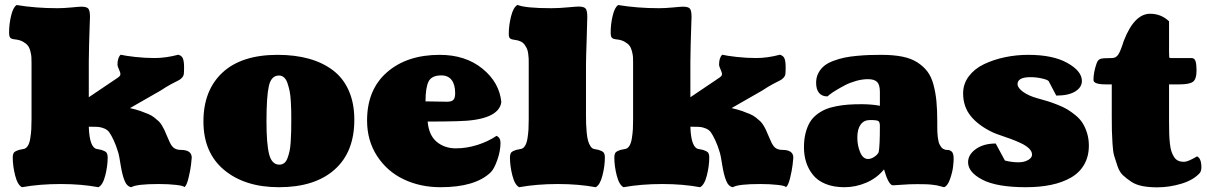

<svg xmlns="http://www.w3.org/2000/svg" viewBox="-20 -761 4990 794"><path d="M717.3 -534.7Q731.9 -530.8 736.6 -518.6Q741.2 -506.3 741.2 -483.4Q741.2 -463.9 740.2 -455.3Q739.3 -446.8 732.2 -439.2Q725.1 -431.6 717.3 -428.2Q709.5 -424.8 688 -413.1Q666.5 -401.4 644.5 -386.7L517.6 -314Q542 -308.6 561.3 -301.8Q580.6 -294.9 594.2 -289.1Q607.9 -283.2 619.1 -274.2Q630.4 -265.1 637 -258.8Q643.6 -252.4 650.4 -241Q657.2 -229.5 660.2 -222.7Q663.1 -215.8 669.2 -201.7Q675.3 -187.5 678.7 -180.2Q687 -159.2 698 -150.1Q709 -141.1 728 -141.1Q772.9 -141.1 772.9 -108.9Q772.9 -104 770 -79.8Q767.1 -55.7 759.5 -24.4Q752 6.8 742.2 13.2Q740.7 7.3 708.7 3.7Q676.8 0 636.2 0Q544.4 0 522.9 13.2Q504.9 10.3 495.1 -13.9Q485.4 -38.1 479 -78.1Q472.7 -118.2 469.7 -127.9Q460 -160.2 450.2 -180.9Q440.4 -201.7 432.4 -213.1Q424.3 -224.6 411.1 -229.7Q397.9 -234.9 388.9 -235.8Q379.9 -236.8 360.4 -236.8H347.2Q350.1 -147.5 382.8 -144.5Q394 -142.6 399.4 -141.1Q404.8 -139.6 412.1 -136.2Q419.4 -132.8 422.4 -126.5Q425.3 -120.1 425.3 -110.8Q425.3 -74.2 415.3 -35.2Q405.3 3.9 387.2 13.2Q316.4 0 231.4 0Q143.1 0 70.8 13.2Q52.7 3.9 42.7 -35.2Q32.7 -74.2 32.7 -110.8Q32.7 -120.1 35.6 -126.5Q38.6 -132.8 45.9 -136.2Q53.2 -139.6 58.6 -141.1Q64 -142.6 75.2 -144.5Q86.9 -145.5 94.5 -157Q102.1 -168.5 105.2 -189Q108.4 -209.5 109.4 -226.3Q110.4 -243.2 110.4 -267.1V-498.5Q110.4 -514.6 109.9 -524.4Q109.4 -534.2 105.7 -548.8Q102.1 -563.5 95.2 -572.3Q88.4 -581.1 75 -588.6Q61.5 -596.2 42 -598.1Q26.4 -599.6 22 -605.5Q17.6 -611.3 17.6 -627.4Q17.6 -661.1 25.9 -696Q34.2 -731 48.8 -740.2Q127.9 -727.1 217.3 -727.1Q242.7 -727.1 275.4 -730.2Q308.1 -733.4 316.4 -733.4Q338.4 -733.4 345.2 -725.3Q352.1 -717.3 352.1 -690.9Q352.1 -689 350.8 -654.5Q349.6 -620.1 348.4 -575.9Q347.2 -531.7 347.2 -506.8V-358.9L455.1 -431.6Q456.5 -432.6 460.2 -435.1Q463.9 -437.5 465.3 -438.5Q466.8 -439.5 469.5 -441.4Q472.2 -443.4 473.1 -444.6Q474.1 -445.8 475.6 -447.5Q477.1 -449.2 477.5 -451.2Q478 -453.1 478 -455.1Q478 -460.9 471.9 -474.1Q465.8 -487.3 465.8 -493.2Q465.8 -522.5 479 -534.7Q497.1 -530.3 538.3 -525.6Q579.6 -521 618.7 -521Q666 -521 717.3 -534.7Z M1133.8 13.2Q992.7 13.2 907 -58.1Q821.3 -129.4 821.3 -258.8Q821.3 -387.7 900.1 -460.9Q979 -534.2 1127.9 -534.2Q1200.2 -534.2 1257.8 -518.1Q1315.4 -502 1357.7 -469.7Q1399.9 -437.5 1422.6 -385.7Q1445.3 -334 1445.3 -265.6Q1445.3 -131.8 1363.3 -59.3Q1281.2 13.2 1133.8 13.2ZM1082 -258.3Q1082 -166 1093 -123Q1104 -80.1 1135.3 -80.1Q1146.5 -80.1 1155 -86.4Q1163.6 -92.8 1168.7 -106.4Q1173.8 -120.1 1177.2 -135Q1180.7 -149.9 1182.1 -173.8Q1183.6 -197.8 1184.1 -217.3Q1184.6 -236.8 1184.6 -266.6Q1184.6 -289.1 1184.3 -303.5Q1184.1 -317.9 1182.6 -342.5Q1181.2 -367.2 1178 -383.1Q1174.8 -398.9 1169.4 -415.5Q1164.1 -432.1 1155 -440.4Q1146 -448.7 1133.8 -448.7Q1101.6 -448.7 1091.8 -405.3Q1082 -361.8 1082 -258.3Z M1739.7 -341.8Q1753.9 -341.8 1783.2 -341.1Q1812.5 -340.3 1828.6 -340.3Q1848.1 -340.3 1855.2 -348.4Q1862.3 -356.4 1862.3 -375.5Q1862.3 -411.1 1847.7 -430.2Q1833 -449.2 1805.2 -449.2Q1765.1 -449.2 1752.4 -424.1Q1739.7 -398.9 1739.7 -341.8ZM2008.8 -47.9Q1944.8 13.2 1801.8 13.2Q1718.3 13.2 1649.7 -19.3Q1581.1 -51.8 1539.6 -115.5Q1498 -179.2 1498 -262.7Q1498 -390.6 1580.6 -462.4Q1663.1 -534.2 1798.3 -534.2Q1904.8 -534.2 1975.1 -477.1Q2045.4 -419.9 2053.2 -338.4Q2042 -263.2 1871.1 -259.8Q1821.8 -258.3 1748.5 -258.3Q1753.4 -201.7 1785.9 -174.6Q1818.4 -147.5 1865.2 -147.5Q1909.2 -147.5 1954.1 -161.6Q1999 -175.8 2033.2 -199.2Q2049.8 -191.9 2049.8 -170.4Q2049.8 -136.7 2036.4 -98.9Q2022.9 -61 2008.8 -47.9Z M2408.7 -690.9Q2408.7 -669.9 2406 -594.2Q2403.3 -518.6 2403.3 -492.7V-286.6Q2403.3 -265.1 2403.8 -249.3Q2404.3 -233.4 2406.2 -212.9Q2408.2 -192.4 2411.9 -179Q2415.5 -165.5 2422.4 -155.5Q2429.2 -145.5 2439 -144.5Q2450.2 -142.6 2455.6 -141.1Q2460.9 -139.6 2468.3 -136.2Q2475.6 -132.8 2478.5 -126.5Q2481.4 -120.1 2481.4 -110.8Q2481.4 -74.2 2471.4 -35.2Q2461.4 3.9 2443.4 13.2Q2372.6 0 2287.6 0Q2199.7 0 2127 13.2Q2108.9 3.9 2098.9 -35.2Q2088.9 -74.2 2088.9 -110.8Q2088.9 -120.1 2091.8 -126.5Q2094.7 -132.8 2102.1 -136.2Q2109.4 -139.6 2114.7 -141.1Q2120.1 -142.6 2131.3 -144.5Q2143.1 -145.5 2150.6 -157Q2158.2 -168.5 2161.4 -189Q2164.6 -209.5 2165.5 -226.3Q2166.5 -243.2 2166.5 -267.1V-497.1Q2166.5 -510.7 2166.3 -518.6Q2166 -526.4 2164.3 -539.3Q2162.6 -552.2 2158.9 -560.1Q2155.3 -567.9 2149.2 -576.4Q2143.1 -585 2132.6 -589.8Q2122.1 -594.7 2108.4 -596.2Q2092.8 -598.1 2088.4 -603Q2084 -607.9 2084 -621.1Q2084 -656.2 2093.5 -693.8Q2103 -731.4 2120.1 -740.7Q2152.3 -727.1 2259.8 -727.1Q2291 -727.1 2327.1 -730.5Q2363.3 -733.9 2373 -733.9Q2393.6 -733.9 2401.1 -726.3Q2408.7 -718.8 2408.7 -690.9Z M3205.1 -534.7Q3219.7 -530.8 3224.4 -518.6Q3229 -506.3 3229 -483.4Q3229 -463.9 3228 -455.3Q3227.1 -446.8 3220 -439.2Q3212.9 -431.6 3205.1 -428.2Q3197.3 -424.8 3175.8 -413.1Q3154.3 -401.4 3132.3 -386.7L3005.4 -314Q3029.8 -308.6 3049.1 -301.8Q3068.4 -294.9 3082 -289.1Q3095.7 -283.2 3106.9 -274.2Q3118.2 -265.1 3124.8 -258.8Q3131.3 -252.4 3138.2 -241Q3145 -229.5 3147.9 -222.7Q3150.9 -215.8 3157 -201.7Q3163.1 -187.5 3166.5 -180.2Q3174.8 -159.2 3185.8 -150.1Q3196.8 -141.1 3215.8 -141.1Q3260.7 -141.1 3260.7 -108.9Q3260.7 -104 3257.8 -79.8Q3254.9 -55.7 3247.3 -24.4Q3239.7 6.8 3230 13.2Q3228.5 7.3 3196.5 3.7Q3164.6 0 3124 0Q3032.2 0 3010.7 13.2Q2992.7 10.3 2982.9 -13.9Q2973.1 -38.1 2966.8 -78.1Q2960.4 -118.2 2957.5 -127.9Q2947.8 -160.2 2938 -180.9Q2928.2 -201.7 2920.2 -213.1Q2912.1 -224.6 2898.9 -229.7Q2885.7 -234.9 2876.7 -235.8Q2867.7 -236.8 2848.1 -236.8H2835Q2837.9 -147.5 2870.6 -144.5Q2881.8 -142.6 2887.2 -141.1Q2892.6 -139.6 2899.9 -136.2Q2907.2 -132.8 2910.2 -126.5Q2913.1 -120.1 2913.1 -110.8Q2913.1 -74.2 2903.1 -35.2Q2893.1 3.9 2875 13.2Q2804.2 0 2719.2 0Q2630.9 0 2558.6 13.2Q2540.5 3.9 2530.5 -35.2Q2520.5 -74.2 2520.5 -110.8Q2520.5 -120.1 2523.4 -126.5Q2526.4 -132.8 2533.7 -136.2Q2541 -139.6 2546.4 -141.1Q2551.8 -142.6 2563 -144.5Q2574.7 -145.5 2582.3 -157Q2589.8 -168.5 2593 -189Q2596.2 -209.5 2597.2 -226.3Q2598.1 -243.2 2598.1 -267.1V-498.5Q2598.1 -514.6 2597.7 -524.4Q2597.2 -534.2 2593.5 -548.8Q2589.8 -563.5 2583 -572.3Q2576.2 -581.1 2562.7 -588.6Q2549.3 -596.2 2529.8 -598.1Q2514.2 -599.6 2509.8 -605.5Q2505.4 -611.3 2505.4 -627.4Q2505.4 -661.1 2513.7 -696Q2522 -731 2536.6 -740.2Q2615.7 -727.1 2705.1 -727.1Q2730.5 -727.1 2763.2 -730.2Q2795.9 -733.4 2804.2 -733.4Q2826.2 -733.4 2833 -725.3Q2839.8 -717.3 2839.8 -690.9Q2839.8 -689 2838.6 -654.5Q2837.4 -620.1 2836.2 -575.9Q2835 -531.7 2835 -506.8V-358.9L2942.9 -431.6Q2944.3 -432.6 2948 -435.1Q2951.7 -437.5 2953.1 -438.5Q2954.6 -439.5 2957.3 -441.4Q2960 -443.4 2960.9 -444.6Q2961.9 -445.8 2963.4 -447.5Q2964.8 -449.2 2965.3 -451.2Q2965.8 -453.1 2965.8 -455.1Q2965.8 -460.9 2959.7 -474.1Q2953.6 -487.3 2953.6 -493.2Q2953.6 -522.5 2966.8 -534.7Q2984.9 -530.3 3026.1 -525.6Q3067.4 -521 3106.4 -521Q3153.8 -521 3205.1 -534.7Z M3635.7 -60.5Q3606.4 -24.4 3562.5 -5.6Q3518.6 13.2 3472.2 13.2Q3427.7 13.2 3394.5 -0.2Q3361.3 -13.7 3342.3 -37.4Q3323.2 -61 3314 -89.6Q3304.7 -118.2 3304.7 -151.4Q3304.7 -184.1 3311.3 -210.2Q3317.9 -236.3 3328.9 -254.9Q3339.8 -273.4 3357.4 -287.1Q3375 -300.8 3394 -308.8Q3413.1 -316.9 3438.7 -321.8Q3464.4 -326.7 3488.8 -328.4Q3513.2 -330.1 3543.5 -330.1Q3561.5 -330.1 3580.3 -328.6Q3599.1 -327.1 3608.9 -325.2L3618.7 -323.7V-381.3Q3618.7 -410.2 3607.4 -421.9Q3596.2 -433.6 3569.3 -433.6Q3545.9 -433.6 3520 -426.3Q3494.1 -418.9 3474.1 -408.4Q3454.1 -397.9 3437 -387.5Q3419.9 -377 3410.6 -369.6L3401.9 -362.3Q3378.9 -362.3 3366.9 -377Q3355 -391.6 3355 -418.9Q3355 -441.4 3364.5 -459.2Q3374 -477.1 3388.9 -489Q3403.8 -501 3427 -509.5Q3450.2 -518.1 3472.2 -522.7Q3494.1 -527.3 3523.4 -530Q3552.7 -532.7 3574.7 -533.4Q3596.7 -534.2 3624.5 -534.2Q3674.3 -534.2 3711.2 -526.9Q3748 -519.5 3773.4 -503.2Q3798.8 -486.8 3815.2 -465.3Q3831.5 -443.8 3840.3 -410.9Q3849.1 -377.9 3852.5 -342.5Q3856 -307.1 3856 -257.8Q3856 -242.7 3856 -235.4Q3856 -228 3856.4 -215.1Q3856.9 -202.1 3857.9 -195.6Q3858.9 -189 3860.6 -179.4Q3862.3 -169.9 3865 -164.8Q3867.7 -159.7 3871.3 -154.1Q3875 -148.4 3880.4 -145.5Q3885.7 -142.6 3892.6 -141.1Q3893.1 -141.1 3898.7 -140.9Q3904.3 -140.6 3907.5 -139.4Q3910.6 -138.2 3915 -134.8Q3919.4 -131.3 3921.6 -123.8Q3923.8 -116.2 3923.8 -104.5Q3923.8 -94.2 3921.4 -72Q3918.9 -49.8 3908.9 -20.8Q3898.9 8.3 3883.8 13.2Q3881.3 12.7 3870.1 9.5Q3858.9 6.3 3854.2 5.6Q3849.6 4.9 3837.4 3.2Q3825.2 1.5 3810.3 1Q3795.4 0.5 3774.4 0.5Q3740.2 0.5 3711.2 2.9Q3682.1 5.4 3672.9 5.4Q3654.8 5.4 3635.7 -60.5ZM3613.8 -132.3Q3618.7 -156.2 3618.7 -240.2Q3618.7 -255.9 3612.5 -260.3Q3606.4 -264.6 3577.6 -264.6Q3552.7 -264.6 3539.1 -245.8Q3525.4 -227.1 3525.4 -192.4Q3525.4 -159.2 3537.1 -131.3Q3548.8 -103.5 3569.8 -103.5Q3582.5 -103.5 3596.4 -113Q3610.4 -122.6 3613.8 -132.3Z M4482.9 -158.7Q4482.9 -114.3 4463.6 -80.6Q4444.3 -46.9 4408.9 -26.6Q4373.5 -6.3 4326.9 3.4Q4280.3 13.2 4222.7 13.2Q4103 13.2 4043.2 -17.6Q3983.4 -48.3 3983.4 -90.3Q3983.4 -121.6 4015.4 -144.5Q4047.4 -167.5 4097.7 -167.5L4135.7 -97.2Q4163.6 -89.8 4191.9 -89.8Q4214.8 -89.8 4231.4 -99.1Q4248 -108.4 4248 -121.6Q4248 -134.8 4235.4 -147Q4222.7 -159.2 4201.9 -168.9Q4181.2 -178.7 4160.4 -186.3Q4139.6 -193.8 4117.4 -201.4Q4095.2 -209 4085.9 -213.4Q4026.4 -241.7 3994.6 -280.8Q3962.9 -319.8 3962.9 -375Q3962.9 -414.1 3986.3 -445.3Q4009.8 -476.6 4048.8 -495.4Q4087.9 -514.2 4135 -524.2Q4182.1 -534.2 4232.4 -534.2Q4334.5 -534.2 4394.3 -500.5Q4454.1 -466.8 4454.1 -426.3Q4454.1 -399.9 4426.5 -382.8Q4398.9 -365.7 4348.1 -365.7L4316.4 -425.8Q4311 -431.6 4287.8 -436.8Q4264.6 -441.9 4241.2 -441.9Q4188 -441.9 4188 -413.1Q4188 -397.9 4210.7 -381.3Q4233.4 -364.7 4270.5 -354.5Q4295.4 -347.7 4312.3 -342.5Q4329.1 -337.4 4353.3 -327.9Q4377.4 -318.4 4393.8 -308.6Q4410.2 -298.8 4428.5 -283.7Q4446.8 -268.6 4457.5 -251.2Q4468.3 -233.9 4475.6 -210.2Q4482.9 -186.5 4482.9 -158.7Z M4876.5 -91.8Q4892.6 -91.8 4930.2 -114.3Q4948.2 -106.4 4948.2 -68.8Q4948.2 -55.7 4942.4 -46.4Q4916 -16.6 4866.2 -1.5Q4816.4 13.7 4765.1 13.7Q4731 13.7 4703.6 8.3Q4676.3 2.9 4657 -10.3Q4637.7 -23.4 4623.8 -36.4Q4609.9 -49.3 4601.3 -74Q4592.8 -98.6 4587.6 -116.5Q4582.5 -134.3 4580.6 -167.7Q4578.6 -201.2 4578.1 -221.2Q4577.6 -241.2 4577.6 -280.8V-412.1H4552.2Q4502 -412.1 4502 -430.2Q4502 -461.9 4514.6 -498Q4520 -514.2 4531 -517.6Q4542 -521 4578.6 -521Q4594.7 -521 4604.2 -534.9Q4613.8 -548.8 4627.4 -592.3Q4670.9 -704.1 4736.3 -704.1Q4781.7 -704.1 4814.5 -672.9V-545.9Q4814.5 -527.8 4815.2 -524.4Q4815.9 -521 4820.8 -521H4907.2Q4919.9 -521 4924.1 -507.8Q4928.2 -494.6 4928.2 -470.7Q4928.2 -433.1 4913.1 -422.6Q4897.9 -412.1 4859.4 -412.1H4814.5V-257.8Q4814.5 -228 4815.2 -207.5Q4815.9 -187 4818.1 -166.7Q4820.3 -146.5 4824.7 -133.8Q4829.1 -121.1 4835.9 -110.8Q4842.8 -100.6 4852.8 -96.2Q4862.8 -91.8 4876.5 -91.8Z"/></svg>

Font: Coustard Black
Style: Regular
Weight: 900
Foundry: vernon adams
Version: Version 1.001;